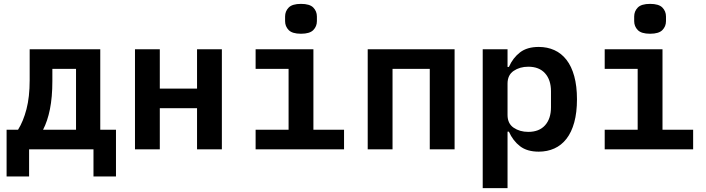

<svg xmlns="http://www.w3.org/2000/svg" viewBox="-20 -770 3640 990"><path d="M14 -101H73Q100 -144 116.5 -207Q133 -270 133 -356V-516H497V-101H578V140H462V0H130V140H14ZM372 -101V-415H250V-352Q250 -269 237.5 -207Q225 -145 202 -101Z M676 -516H804V-313H996V-516H1124V0H996V-212H804V0H676Z M1532 -596Q1487 -596 1468.5 -615Q1450 -634 1450 -661V-685Q1450 -712 1468.5 -731Q1487 -750 1532 -750Q1577 -750 1595.5 -731Q1614 -712 1614 -685V-661Q1614 -634 1595.5 -615Q1577 -596 1532 -596ZM1298 -101H1468V-415H1298V-516H1596V-101H1754V0H1298Z M1876 -516H2324V0H2196V-415H2004V0H1876Z M2469 -516H2597V-425H2604Q2625 -472 2661.5 -500Q2698 -528 2758 -528Q2802 -528 2838.5 -511.5Q2875 -495 2901 -461.5Q2927 -428 2941 -377Q2955 -326 2955 -258Q2955 -190 2941 -139Q2927 -88 2901 -54.5Q2875 -21 2838.5 -4.5Q2802 12 2758 12Q2698 12 2661.5 -16Q2625 -44 2604 -91H2597V200H2469ZM2704 -90Q2760 -90 2790.5 -124Q2821 -158 2821 -217V-299Q2821 -358 2790.5 -392Q2760 -426 2704 -426Q2660 -426 2628.5 -404.5Q2597 -383 2597 -339V-177Q2597 -133 2628.5 -111.5Q2660 -90 2704 -90Z M3332 -596Q3287 -596 3268.5 -615Q3250 -634 3250 -661V-685Q3250 -712 3268.5 -731Q3287 -750 3332 -750Q3377 -750 3395.5 -731Q3414 -712 3414 -685V-661Q3414 -634 3395.5 -615Q3377 -596 3332 -596ZM3098 -101H3268V-415H3098V-516H3396V-101H3554V0H3098Z"/></svg>

Font: IBM Plex Mono SmBld
Style: Regular
Weight: 600
Monospace: yes
Designer: Mike Abbink, Paul van der Laan, Pieter van Rosmalen
Foundry: Bold Monday
Version: Version 2.3